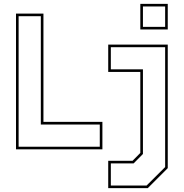

<svg xmlns="http://www.w3.org/2000/svg" viewBox="-20 -770 948 990"><path d="M62.5 0V-700H204V-141.5H508V0ZM76 -13.5H494.5V-128H190.5V-686.5H76ZM538 200V59H663.5L703.5 18.5V-399H538V-540H845V97L742 200ZM551.5 186.5H736L831.5 91.5V-526.5H551.5V-412.5H717V24L669 72.5H551.5ZM703.5 -618V-750H845V-618ZM717 -631.5H831.5V-736.5H717Z"/></svg>

Font: Tourney Thin
Style: Regular
Weight: 100
Designer: Tyler Finck
Foundry: Etcetera Type Co
Version: Version 1.015